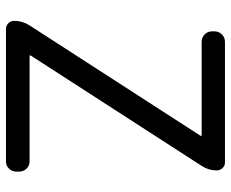

<svg xmlns="http://www.w3.org/2000/svg" viewBox="-85 -688 773 643"><g transform="rotate(90 301.5 -366.5)"><path d="M77.1 0Q66.4 0 58.1 -7.8Q49.8 -15.6 49.8 -27.3Q49.8 -54.7 64.5 -78.1L434.6 -651.4Q436.5 -655.3 432.6 -655.3H120.1Q105.5 -655.3 95.2 -665.5Q85 -675.8 85 -689.5V-698.2Q85 -712.9 95.2 -723.1Q105.5 -733.4 120.1 -733.4H524.4Q535.2 -733.4 543 -725.1Q550.8 -716.8 550.8 -706.1Q550.8 -678.7 536.1 -656.2L166 -83Q164.1 -79.1 168 -79.1H520.5Q535.2 -79.1 544.9 -68.8Q554.7 -58.6 554.7 -43.9V-35.2Q554.7 -20.5 544.9 -10.3Q535.2 0 520.5 0Z"/></g></svg>

Font: Gen Jyuu GothicL Regular
Style: Regular
Weight: 400
Designer: [Source Han Sans]
Ryoko NISHIZUKA  (kana & ideographs); Paul D. Hunt (Latin, Greek & Cyrillic); Wenlong ZHANG  (bopomofo
Version: Version 1.002.20150607